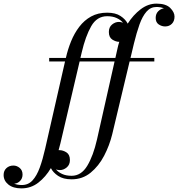

<svg xmlns="http://www.w3.org/2000/svg" viewBox="-205 -780 984 1060"><path d="M66.5 -460H158.5L159 -461.5Q169.5 -508 187.5 -552.2Q205.5 -596.5 232.8 -632.2Q260 -668 298 -689Q336 -710 386.5 -710Q432.5 -710 460.2 -691.8Q488 -673.5 500 -649.5Q530.5 -697.5 571.5 -728.8Q612.5 -760 659 -760Q711 -760 734.8 -736.2Q758.5 -712.5 758.5 -688.5Q758.5 -663.5 744 -648.8Q729.5 -634 706.5 -634Q688 -634 671.2 -645.2Q654.5 -656.5 654.5 -681Q654.5 -703.5 668.2 -717.5Q682 -731.5 700 -734Q682 -741.5 659 -741.5Q626.5 -741.5 604 -716Q581.5 -690.5 565.2 -645Q549 -599.5 534.5 -540L515.5 -460H647V-440.5H510.5L414.5 -38.5Q399.5 23 369.8 80Q340 137 295.2 173.5Q250.5 210 190.5 210Q144 210 115.8 191Q87.5 172 76 148Q47.5 196.5 6.8 228.2Q-34 260 -87 260Q-132.5 260 -158.8 238.8Q-185 217.5 -185 186Q-185 162.5 -169.5 148.2Q-154 134 -131 134Q-112 134 -96.2 147.2Q-80.5 160.5 -80.5 183.5Q-80.5 205.5 -94.8 219.5Q-109 233.5 -127 234Q-108 241.5 -84.5 241.5Q-49 241.5 -25.5 216Q-2 190.5 14.5 145.2Q31 100 44.5 40L154 -440.5H66.5ZM246 -490 239 -460H432L443.5 -511.5Q447.5 -530.5 453.5 -549Q435 -549 415.5 -561.2Q396 -573.5 396 -603.5Q396 -630 413.5 -644.5Q431 -659 451.5 -659Q462 -659 474 -654.5Q461.5 -670 439.5 -680.2Q417.5 -690.5 386.5 -690.5Q330 -690.5 298.5 -635.2Q267 -580 246 -490ZM125.5 159Q114.5 159 104 155.5Q116.5 170.5 138.2 180.5Q160 190.5 190.5 190.5Q243.5 190.5 276.8 135.2Q310 80 330.5 -10L427.5 -440.5H234.5L128.5 11.5Q124 30.5 118.5 49Q121 49 123.5 49Q142.5 49 161.8 61.2Q181 73.5 181 103.5Q181 129.5 163.5 144.2Q146 159 125.5 159Z"/></svg>

Font: Bodoni* 11pt
Style: Italic
Weight: 400
Italic angle: -13°
Version: Version 2.3